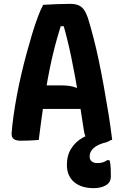

<svg xmlns="http://www.w3.org/2000/svg" viewBox="-20 -726 640 996"><path d="M88 -283H300Q322 -283 342 -280Q362 -277 378 -270L412 -282L419 -224L426 -161H120Q107 -161 100 -167.5Q93 -174 90 -187Q87 -200 87 -218ZM181 0Q158 2 134 3Q110 4 86 4Q73 4 62 0.5Q51 -3 45.5 -11Q40 -19 40 -32Q43 -74 50 -124Q57 -174 67 -228Q77 -282 90 -338Q103 -394 117.5 -447.5Q132 -501 146.5 -549Q161 -597 175.5 -636Q190 -675 204 -701Q240 -703 274.5 -704.5Q309 -706 342 -706Q370 -706 387.5 -698.5Q405 -691 416 -675Q427 -659 436 -633Q451 -584 465.5 -528Q480 -472 493 -409.5Q506 -347 518.5 -278Q531 -209 543 -135Q548 -102 553 -68.5Q558 -35 562 0Q540 2 517 3Q494 4 472 4Q454 4 441.5 -0.5Q429 -5 423 -18.5Q417 -32 414 -56Q403 -132 392 -198.5Q381 -265 370.5 -322.5Q360 -380 349.5 -430.5Q339 -481 327.5 -527Q316 -573 303 -615L336 -590H269L303 -615Q289 -572 276 -526.5Q263 -481 251 -429.5Q239 -378 227.5 -315Q216 -252 204.5 -174.5Q193 -97 181 0ZM495 -39Q505 -40 517.5 -32Q530 -24 554 1Q551 3 546 6Q541 9 532 12Q489 22 467 41Q445 60 445 85Q445 103 456 111.5Q467 120 486 120Q501 120 512.5 116.5Q524 113 536 105H548Q551 115 552.5 125.5Q554 136 554.5 151Q555 166 555 190Q555 220 529.5 235Q504 250 466 250Q401 250 364 218Q327 186 327 129Q327 80 349.5 44.5Q372 9 410 -12.5Q448 -34 495 -39Z"/></svg>

Font: Rec Mono Semicasual
Style: Bold
Weight: 700
Version: Version 1.085; ttfautohint (v1.8.4.7-5d5b)